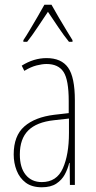

<svg xmlns="http://www.w3.org/2000/svg" viewBox="-20 -783 406 813"><path d="M177 -537Q240 -537 268.5 -496.5Q297 -456 297 -358V0H276L275 -93H273Q267 -68 254.5 -44.5Q242 -21 218.5 -5.5Q195 10 157 10Q115 10 89 -9.5Q63 -29 50.5 -61Q38 -93 38 -129Q38 -208 83 -247.5Q128 -287 210 -297L271 -304V-355Q271 -445 249 -478.5Q227 -512 177 -512Q159 -512 135 -506Q111 -500 83 -483L72 -505Q123 -537 177 -537ZM209 -274Q135 -266 99.5 -230.5Q64 -195 64 -129Q64 -73 89 -42.5Q114 -12 157 -12Q220 -12 246 -70Q272 -128 272 -220V-281ZM198 -763Q211 -740 229.5 -708Q248 -676 264.5 -649.5Q281 -623 287 -613V-606H272Q251 -632 227 -667.5Q203 -703 183 -733Q164 -705 139.5 -668Q115 -631 95 -606H79V-613Q90 -629 106 -656Q122 -683 139 -712Q156 -741 168 -763Z"/></svg>

Font: Noto Sans Gurmukhi ExtraCondensed Thin
Style: Regular
Weight: 100
Width: 2
Designer: Jelle Bosma - Monotype Design Team
Foundry: Monotype Imaging Inc.
Version: Version 2.004; ttfautohint (v1.8.4.7-5d5b)